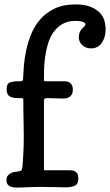

<svg xmlns="http://www.w3.org/2000/svg" viewBox="-20 -845 496 865"><path d="M81 -93Q82 -103 83 -118Q84 -133 85 -150.5Q86 -168 86.5 -185Q87 -202 87 -215Q87 -215 87 -234.5Q87 -254 86.5 -281.5Q86 -309 85.5 -340.5Q85 -372 85 -398Q85 -401 82.5 -402Q80 -403 72 -403H56Q39 -403 24.5 -410.5Q10 -418 10 -443Q10 -469 26 -474Q42 -479 59 -479H72Q80 -479 82 -482.5Q84 -486 84 -491Q85 -514 87.5 -547.5Q90 -581 98 -618.5Q106 -656 121 -692.5Q136 -729 162 -758.5Q188 -788 226.5 -806.5Q265 -825 320 -825Q363 -825 390 -813.5Q417 -802 431.5 -785.5Q446 -769 451 -749.5Q456 -730 456 -714Q456 -677 438.5 -652Q421 -627 390 -627Q366 -627 350.5 -642Q335 -657 335 -677Q335 -683 337.5 -694Q340 -705 350 -716Q355 -721 360 -726Q365 -731 365 -736Q365 -742 353 -746.5Q341 -751 321 -751Q285 -751 260.5 -736.5Q236 -722 220 -698.5Q204 -675 195.5 -645.5Q187 -616 183 -586.5Q179 -557 178.5 -530Q178 -503 178 -484Q178 -479 186 -479H264Q269 -479 276.5 -478.5Q284 -478 291 -474.5Q298 -471 303 -463Q308 -455 308 -441Q308 -426 302.5 -418Q297 -410 289.5 -406Q282 -402 274 -401.5Q266 -401 262 -401Q257 -401 248 -401.5Q239 -402 229 -402Q219 -402 209.5 -402.5Q200 -403 196 -403Q184 -403 181 -400Q178 -397 178 -392V-78H287Q294 -78 302 -77.5Q310 -77 317 -73.5Q324 -70 328.5 -62.5Q333 -55 333 -41Q333 -16 317.5 -8.5Q302 -1 273 -1Q265 -1 251 -1.5Q237 -2 221.5 -2Q206 -2 190.5 -2.5Q175 -3 164 -3Q150 -3 134.5 -2.5Q119 -2 104 -1.5Q89 -1 77.5 -0.5Q66 0 60 0Q54 0 45.5 -0.5Q37 -1 28.5 -4Q20 -7 14.5 -14Q9 -21 9 -33Q9 -46 15 -53.5Q21 -61 29 -65Q37 -69 45 -70.5Q53 -72 58 -72Q71 -74 75 -76.5Q79 -79 81 -93Z"/></svg>

Font: Life Savers ExtraBold
Style: Regular
Weight: 800
Designer: Pablo Impallari, Rodrigo Fuenzalida, Brenda Gallo
Foundry: Pablo Impallari, Rodrigo Fuenzalida, Brenda Gallo
Version: Version 3.001; ttfautohint (v0.95) -l 8 -r 50 -G 200 -x 14 -